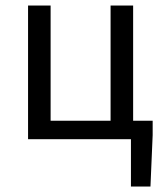

<svg xmlns="http://www.w3.org/2000/svg" viewBox="-20 -506 598 698"><path d="M456 172V0H82V-486H164V-67H382V-486H464V-67H535V-15L527 172Z"/></svg>

Font: Source Sans 3
Style: Regular
Weight: 400
Designer: Paul D. Hunt
Foundry: Adobe
Version: Version 3.046;hotconv 1.0.118;makeotfexe 2.5.65603